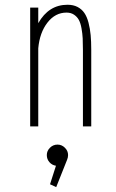

<svg xmlns="http://www.w3.org/2000/svg" viewBox="-20 -532 490 808"><path d="M107 0V-500H141V-434.5Q185 -512 264 -512Q288.5 -512 306.2 -502.8Q324 -493.5 335 -477.5Q346 -461.5 352.5 -436.5Q359 -411.5 361.5 -384.5Q364 -357.5 364 -322V0H329V-321Q329 -350.5 328 -370.5Q327 -390.5 323 -412.8Q319 -435 311.8 -448.2Q304.5 -461.5 291.5 -470.2Q278.5 -479 260 -479Q212.5 -479 179.8 -437Q147 -395 141 -328.5V0ZM266.5 120.5Q266.5 130.5 262.5 140L216.5 255.5L190.5 243.5L215.5 165.5Q199 163 188 150.5Q177 138 177 120.5Q177 103 190.2 89.8Q203.5 76.5 222 76.5Q240 76.5 253.2 89.8Q266.5 103 266.5 120.5Z"/></svg>

Font: League Mono Condensed Thin
Style: Regular
Weight: 100
Width: 1
Designer: Tyler Finck
Foundry: The League of Moveable Type / Tyler Finck
Version: Version 2.210